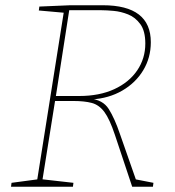

<svg xmlns="http://www.w3.org/2000/svg" viewBox="-20 -712 667 732"><path d="M22 0 24 -15 129 -29 121 -21 224 -671 229 -663 128 -672 130 -687 248 -692H372Q555 -692 555 -551Q555 -492 526 -444Q497 -396 446 -366.5Q395 -337 330 -333L322 -336Q372 -332 394.5 -296.5Q417 -261 437 -202L500 -22L493 -29L565 -15L563 0H484L418 -198Q398 -258 378 -285Q358 -312 330 -319.5Q302 -327 259 -327H183L191 -334L141 -21L136 -29L260 -15L258 0ZM192 -339 187 -346H282Q359 -346 415.5 -372Q472 -398 503 -443.5Q534 -489 534 -546Q534 -594 515 -620Q496 -646 468.5 -657Q441 -668 413.5 -670.5Q386 -673 368 -673H237L245 -680Z"/></svg>

Font: Bitter Thin Thin
Style: Italic
Weight: 250
Italic angle: -9°
Version: Version 2.002